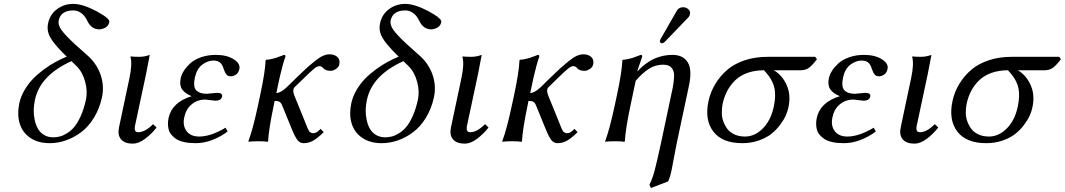

<svg xmlns="http://www.w3.org/2000/svg" viewBox="-20 -718 5413 976"><path d="M319.3 -430.2 307.1 -441.9Q253.9 -494.6 235.4 -528.3Q216.3 -562.5 224.6 -600.1Q234.4 -645.5 270.5 -671.9Q306.2 -698.2 352.5 -698.2Q399.9 -698.2 470.7 -661.1L485.4 -652.3L500 -644Q510.3 -637.7 515.1 -633.8Q520 -629.9 526.1 -624.3Q532.2 -618.7 534.4 -614Q536.6 -609.4 535.6 -605Q531.2 -585.9 515.1 -577.4Q499 -568.8 483.9 -568.8Q444.3 -568.8 423.3 -612.8Q411.1 -638.7 392.6 -651.9Q374 -665 353.5 -665Q289.1 -665 278.3 -613.8Q273.9 -591.8 292.2 -565.9Q310.5 -540 360.8 -493.2L420.4 -439.9Q467.3 -400.9 489.7 -342.8Q511.2 -283.2 498.5 -224.1Q485.8 -165.5 457.5 -119.4Q429.2 -73.2 392.1 -45.7Q355 -18.1 314.5 -4.2Q273.9 9.8 232.9 9.8Q172.9 9.8 133.1 -17.8Q93.3 -45.4 79.8 -91.1Q66.4 -136.7 78.1 -192.9Q85.4 -226.6 104 -258.8Q122.6 -291 146.7 -316.2Q170.9 -341.3 201.4 -363.8Q231.9 -386.2 260.7 -402.1Q289.6 -418 319.3 -430.2ZM343.3 -407.2Q184.6 -335.9 157.7 -210.9Q152.3 -185.5 151.4 -160.2Q150.9 -134.3 156.2 -108.9Q161.6 -83.5 172.6 -64Q183.6 -44.4 203.6 -32.2Q223.6 -20 250.5 -20Q267.6 -20 284.2 -24.2Q300.8 -28.3 321 -40.8Q341.3 -53.2 358.2 -73.5Q375 -93.8 391.1 -129.4Q406.7 -164.6 417 -211.9Q425.8 -253.4 413.1 -301.8Q400.4 -350.6 370.1 -380.9Z M638.2 -321.8Q653.3 -393.1 643.1 -429.2L645.5 -431.2Q657.2 -429.2 689 -429.2Q714.4 -429.2 741.2 -439Q729.5 -375 722.7 -342.8L668.9 -90.8Q663.1 -68.4 665.8 -57.1Q668.5 -45.9 682.6 -45.9Q717.3 -45.9 758.3 -86.9L775.9 -69.8Q750.5 -37.1 717.5 -12.5Q684.6 12.2 655.3 12.2Q613.8 12.2 595.2 -9.8Q576.7 -32.2 585 -70.8Z M916.5 -121.1Q907.7 -79.6 928.2 -51.8Q948.7 -23.9 992.7 -23.9Q1051.3 -23.9 1126.5 -68.8L1137.2 -49.8Q1104.5 -24.4 1061.5 -7.3Q1018.6 9.8 974.6 9.8Q941.4 9.8 916 4.2Q890.6 -1.5 875.2 -11.7Q859.9 -22 850.1 -34.4Q840.3 -46.9 836.9 -62Q833.5 -77.1 833.7 -90.6Q834 -104 836.9 -118.2Q854 -198.2 954.1 -229Q918.5 -244.1 904.8 -265.1Q891.1 -286.1 898.9 -321.8Q902.3 -338.4 914.1 -357.2Q925.8 -376 946 -395Q966.3 -414.1 1000.7 -426.5Q1035.2 -439 1076.7 -439Q1132.8 -439 1167.7 -417Q1202.6 -395 1196.8 -367.2Q1192.4 -347.7 1179.4 -338.9Q1166.5 -330.1 1153.8 -330.1Q1139.2 -330.1 1131.8 -338.4Q1124.5 -346.7 1118.7 -362.8Q1115.7 -373.5 1112.8 -379.9Q1109.9 -386.2 1104 -394.3Q1098.1 -402.3 1088.1 -406.2Q1078.1 -410.2 1064.5 -410.2Q1036.1 -410.2 1008.3 -389.4Q980.5 -368.7 970.7 -324.2Q960.4 -276.9 977.5 -259Q994.6 -241.2 1031.7 -241.2L1056.6 -243.7Q1081.5 -246.1 1084 -246.1Q1098.1 -246.1 1104.5 -241.2Q1110.8 -236.3 1108.9 -227.1Q1104.5 -206.1 1074.2 -206.1Q1070.3 -206.1 1049.8 -209Q1029.3 -211.9 1024.9 -211.9Q982.9 -211.9 954.1 -187.5Q925.3 -163.6 916.5 -121.1Z M1430.7 -429.2Q1423.8 -411.6 1415.8 -381.1Q1407.7 -350.6 1402.8 -329.1L1397.9 -307.1L1384.8 -245.1Q1406.2 -245.1 1438 -274.9L1485.8 -321.8L1536.6 -370.1Q1553.2 -385.3 1578.1 -405.5Q1603 -425.8 1620.8 -433.8Q1638.7 -441.9 1654.8 -441.9Q1679.7 -441.9 1694.8 -428.5Q1710 -415 1704.6 -390.1Q1702.1 -377.4 1688.2 -367.7Q1674.3 -357.9 1659.7 -357.9Q1635.7 -357.9 1623.5 -371.1Q1615.2 -381.8 1603.5 -381.8Q1592.8 -381.8 1576.2 -368.4Q1559.6 -355 1521 -316.9L1476.6 -273.9Q1473.1 -270.5 1471.2 -261.2Q1468.8 -249 1480 -223.1L1527.3 -106.9Q1531.2 -98.1 1535.6 -85.9L1542.5 -68.8Q1544.9 -63.5 1548.3 -56.6Q1551.8 -49.8 1554.7 -47.4Q1557.6 -44.9 1561.8 -43Q1565.9 -41 1571.3 -41Q1581.5 -41 1588.9 -45.2Q1596.2 -49.3 1609.9 -63L1625.5 -45.9Q1588.9 -10.7 1567.4 -0.5Q1545.9 9.8 1523.4 9.8Q1505.4 9.8 1493.2 -4.6Q1481 -19 1462.9 -63L1415 -180.2Q1409.2 -195.3 1401.4 -200.2Q1393.6 -205.1 1376 -205.1L1371.1 -180.2Q1346.7 -64.5 1342.8 0L1339.8 2.9Q1326.7 0 1292.5 0Q1276.9 0 1264.6 0.7Q1252.4 1.5 1247.6 2L1243.2 2.9L1242.7 0Q1265.6 -61.5 1291 -180.2L1302.7 -234.9Q1328.1 -353.5 1330.1 -411.1L1332.5 -414.1Q1347.2 -415 1361.1 -418.2Q1375 -421.4 1382.6 -423.8Q1390.1 -426.3 1404.5 -431.9Q1418.9 -437.5 1423.8 -439Q1432.6 -439 1430.7 -429.2Z M2006.8 -430.2 1994.6 -441.9Q1941.4 -494.6 1922.9 -528.3Q1903.8 -562.5 1912.1 -600.1Q1921.9 -645.5 1958 -671.9Q1993.7 -698.2 2040 -698.2Q2087.4 -698.2 2158.2 -661.1L2172.9 -652.3L2187.5 -644Q2197.8 -637.7 2202.6 -633.8Q2207.5 -629.9 2213.6 -624.3Q2219.7 -618.7 2221.9 -614Q2224.1 -609.4 2223.1 -605Q2218.8 -585.9 2202.6 -577.4Q2186.5 -568.8 2171.4 -568.8Q2131.8 -568.8 2110.8 -612.8Q2098.6 -638.7 2080.1 -651.9Q2061.5 -665 2041 -665Q1976.6 -665 1965.8 -613.8Q1961.4 -591.8 1979.7 -565.9Q1998 -540 2048.3 -493.2L2107.9 -439.9Q2154.8 -400.9 2177.2 -342.8Q2198.7 -283.2 2186 -224.1Q2173.3 -165.5 2145 -119.4Q2116.7 -73.2 2079.6 -45.7Q2042.5 -18.1 2002 -4.2Q1961.4 9.8 1920.4 9.8Q1860.4 9.8 1820.6 -17.8Q1780.8 -45.4 1767.3 -91.1Q1753.9 -136.7 1765.6 -192.9Q1772.9 -226.6 1791.5 -258.8Q1810.1 -291 1834.2 -316.2Q1858.4 -341.3 1888.9 -363.8Q1919.4 -386.2 1948.2 -402.1Q1977.1 -418 2006.8 -430.2ZM2030.8 -407.2Q1872.1 -335.9 1845.2 -210.9Q1839.8 -185.5 1838.9 -160.2Q1838.4 -134.3 1843.8 -108.9Q1849.1 -83.5 1860.1 -64Q1871.1 -44.4 1891.1 -32.2Q1911.1 -20 1938 -20Q1955.1 -20 1971.7 -24.2Q1988.3 -28.3 2008.5 -40.8Q2028.8 -53.2 2045.7 -73.5Q2062.5 -93.8 2078.6 -129.4Q2094.2 -164.6 2104.5 -211.9Q2113.3 -253.4 2100.6 -301.8Q2087.9 -350.6 2057.6 -380.9Z M2325.7 -321.8Q2340.8 -393.1 2330.6 -429.2L2333 -431.2Q2344.7 -429.2 2376.5 -429.2Q2401.9 -429.2 2428.7 -439Q2417 -375 2410.2 -342.8L2356.4 -90.8Q2350.6 -68.4 2353.3 -57.1Q2356 -45.9 2370.1 -45.9Q2404.8 -45.9 2445.8 -86.9L2463.4 -69.8Q2438 -37.1 2405 -12.5Q2372.1 12.2 2342.8 12.2Q2301.3 12.2 2282.7 -9.8Q2264.2 -32.2 2272.5 -70.8Z M2721.2 -429.2Q2714.4 -411.6 2706.3 -381.1Q2698.2 -350.6 2693.4 -329.1L2688.5 -307.1L2675.3 -245.1Q2696.8 -245.1 2728.5 -274.9L2776.4 -321.8L2827.1 -370.1Q2843.8 -385.3 2868.7 -405.5Q2893.6 -425.8 2911.4 -433.8Q2929.2 -441.9 2945.3 -441.9Q2970.2 -441.9 2985.4 -428.5Q3000.5 -415 2995.1 -390.1Q2992.7 -377.4 2978.8 -367.7Q2964.8 -357.9 2950.2 -357.9Q2926.3 -357.9 2914.1 -371.1Q2905.8 -381.8 2894 -381.8Q2883.3 -381.8 2866.7 -368.4Q2850.1 -355 2811.5 -316.9L2767.1 -273.9Q2763.7 -270.5 2761.7 -261.2Q2759.3 -249 2770.5 -223.1L2817.9 -106.9Q2821.8 -98.1 2826.2 -85.9L2833 -68.8Q2835.4 -63.5 2838.9 -56.6Q2842.3 -49.8 2845.2 -47.4Q2848.1 -44.9 2852.3 -43Q2856.4 -41 2861.8 -41Q2872.1 -41 2879.4 -45.2Q2886.7 -49.3 2900.4 -63L2916 -45.9Q2879.4 -10.7 2857.9 -0.5Q2836.4 9.8 2814 9.8Q2795.9 9.8 2783.7 -4.6Q2771.5 -19 2753.4 -63L2705.6 -180.2Q2699.7 -195.3 2691.9 -200.2Q2684.1 -205.1 2666.5 -205.1L2661.6 -180.2Q2637.2 -64.5 2633.3 0L2630.4 2.9Q2617.2 0 2583 0Q2567.4 0 2555.2 0.7Q2543 1.5 2538.1 2L2533.7 2.9L2533.2 0Q2556.2 -61.5 2581.5 -180.2L2593.3 -234.9Q2618.7 -353.5 2620.6 -411.1L2623 -414.1Q2637.7 -415 2651.6 -418.2Q2665.5 -421.4 2673.1 -423.8Q2680.7 -426.3 2695.1 -431.9Q2709.5 -437.5 2714.4 -439Q2723.1 -439 2721.2 -429.2Z M3452.6 -681.2Q3468.3 -681.2 3479.2 -670.9Q3490.2 -660.6 3487.3 -646Q3485.4 -635.7 3477.5 -627.9L3359.9 -505.9Q3352.1 -498 3345.7 -498Q3339.8 -498 3336.7 -502Q3333.5 -505.9 3334.5 -511.2Q3334.5 -512.7 3338.9 -521L3420.9 -664.1Q3431.2 -681.2 3452.6 -681.2ZM3222.2 -356.9Q3232.4 -368.7 3245.6 -380.1Q3258.8 -391.6 3281.2 -406.2Q3303.7 -420.9 3334.5 -429.9Q3365.2 -439 3398.4 -439Q3452.6 -439 3476.1 -401.1Q3499.5 -363.3 3481.9 -280.8L3420.9 5.9Q3414.6 36.6 3406.7 79.1Q3398.4 126 3394.5 144Q3387.2 180.7 3376.5 204.1L3288.6 237.8L3281.2 220.2Q3294.9 196.8 3307.4 150.1Q3319.8 103.5 3340.8 5.9L3399.9 -272.9Q3406.2 -306.2 3406.7 -332Q3407.2 -357.9 3393.6 -373.5Q3379.9 -389.2 3350.6 -389.2Q3311.5 -389.2 3278.6 -368.2Q3245.6 -347.2 3211.4 -307.1L3184.6 -180.2Q3160.2 -64.5 3156.2 0L3153.3 2.9Q3140.1 0 3106 0Q3090.3 0 3078.1 0.7Q3065.9 1.5 3061 2L3056.6 2.9L3056.2 0Q3079.1 -61.5 3104.5 -180.2L3116.2 -234.9Q3141.6 -353.5 3143.6 -411.1L3146 -414.1Q3160.6 -415 3174.6 -418.2Q3188.5 -421.4 3196 -423.8Q3203.6 -426.3 3218 -431.9Q3232.4 -437.5 3237.3 -439Q3246.1 -439 3244.1 -429.2L3219.7 -356.9Z M4049.8 -360.8H3913.6Q3956.5 -335.9 3979 -285.4Q4001.5 -234.9 3987.8 -171.9Q3983.9 -152.3 3974.4 -130.9Q3964.8 -109.4 3945.6 -83.5Q3926.3 -57.6 3901.1 -37.6Q3876 -17.6 3837.2 -3.9Q3798.3 9.8 3752.9 9.8Q3651.9 9.8 3606.4 -48.8Q3561 -107.9 3581.5 -204.1Q3591.3 -250.5 3617.2 -293Q3643.1 -335 3680.7 -366.2Q3714.8 -394.5 3766.8 -411.9Q3818.8 -429.2 3883.3 -429.2H4124L4132.8 -417Q4110.8 -387.7 4093.3 -374.3Q4075.7 -360.8 4049.8 -360.8ZM3767.1 -23.9Q3816.4 -23.9 3857.4 -64.9Q3898.4 -106 3913.1 -174.8Q3918.9 -202.1 3919.9 -224.6Q3920.9 -247.1 3917.7 -265.1Q3914.6 -283.2 3906.7 -300Q3898.9 -316.9 3888.7 -330.8Q3878.4 -344.7 3863.8 -360.8Q3816.9 -360.8 3779.5 -347.4Q3742.2 -334 3717.3 -309.8Q3692.4 -285.6 3676.5 -255.4Q3660.6 -225.1 3652.8 -188Q3649.4 -167 3649.2 -144.8Q3648.9 -122.6 3657 -100.8Q3665 -79.1 3678 -62Q3690.9 -44.9 3714.1 -34.4Q3737.3 -23.9 3767.1 -23.9Z M4211.4 -121.1Q4202.6 -79.6 4223.1 -51.8Q4243.7 -23.9 4287.6 -23.9Q4346.2 -23.9 4421.4 -68.8L4432.1 -49.8Q4399.4 -24.4 4356.4 -7.3Q4313.5 9.8 4269.5 9.8Q4236.3 9.8 4210.9 4.2Q4185.5 -1.5 4170.2 -11.7Q4154.8 -22 4145 -34.4Q4135.3 -46.9 4131.8 -62Q4128.4 -77.1 4128.7 -90.6Q4128.9 -104 4131.8 -118.2Q4148.9 -198.2 4249 -229Q4213.4 -244.1 4199.7 -265.1Q4186 -286.1 4193.8 -321.8Q4197.3 -338.4 4209 -357.2Q4220.7 -376 4241 -395Q4261.2 -414.1 4295.7 -426.5Q4330.1 -439 4371.6 -439Q4427.7 -439 4462.6 -417Q4497.6 -395 4491.7 -367.2Q4487.3 -347.7 4474.4 -338.9Q4461.4 -330.1 4448.7 -330.1Q4434.1 -330.1 4426.8 -338.4Q4419.4 -346.7 4413.6 -362.8Q4410.6 -373.5 4407.7 -379.9Q4404.8 -386.2 4398.9 -394.3Q4393.1 -402.3 4383.1 -406.2Q4373 -410.2 4359.4 -410.2Q4331.1 -410.2 4303.2 -389.4Q4275.4 -368.7 4265.6 -324.2Q4255.4 -276.9 4272.5 -259Q4289.6 -241.2 4326.7 -241.2L4351.6 -243.7Q4376.5 -246.1 4378.9 -246.1Q4393.1 -246.1 4399.4 -241.2Q4405.8 -236.3 4403.8 -227.1Q4399.4 -206.1 4369.1 -206.1Q4365.2 -206.1 4344.7 -209Q4324.2 -211.9 4319.8 -211.9Q4277.8 -211.9 4249 -187.5Q4220.2 -163.6 4211.4 -121.1Z M4611.8 -321.8Q4627 -393.1 4616.7 -429.2L4619.1 -431.2Q4630.9 -429.2 4662.6 -429.2Q4688 -429.2 4714.8 -439Q4703.1 -375 4696.3 -342.8L4642.6 -90.8Q4636.7 -68.4 4639.4 -57.1Q4642.1 -45.9 4656.2 -45.9Q4690.9 -45.9 4731.9 -86.9L4749.5 -69.8Q4724.1 -37.1 4691.2 -12.5Q4658.2 12.2 4628.9 12.2Q4587.4 12.2 4568.8 -9.8Q4550.3 -32.2 4558.6 -70.8Z M5290 -360.8H5153.8Q5196.8 -335.9 5219.2 -285.4Q5241.7 -234.9 5228 -171.9Q5224.1 -152.3 5214.6 -130.9Q5205.1 -109.4 5185.8 -83.5Q5166.5 -57.6 5141.4 -37.6Q5116.2 -17.6 5077.4 -3.9Q5038.6 9.8 4993.2 9.8Q4892.1 9.8 4846.7 -48.8Q4801.3 -107.9 4821.8 -204.1Q4831.5 -250.5 4857.4 -293Q4883.3 -335 4920.9 -366.2Q4955.1 -394.5 5007.1 -411.9Q5059.1 -429.2 5123.5 -429.2H5364.3L5373 -417Q5351.1 -387.7 5333.5 -374.3Q5315.9 -360.8 5290 -360.8ZM5007.3 -23.9Q5056.6 -23.9 5097.7 -64.9Q5138.7 -106 5153.3 -174.8Q5159.2 -202.1 5160.2 -224.6Q5161.1 -247.1 5158 -265.1Q5154.8 -283.2 5147 -300Q5139.2 -316.9 5128.9 -330.8Q5118.7 -344.7 5104 -360.8Q5057.1 -360.8 5019.8 -347.4Q4982.4 -334 4957.5 -309.8Q4932.6 -285.6 4916.7 -255.4Q4900.9 -225.1 4893.1 -188Q4889.6 -167 4889.4 -144.8Q4889.2 -122.6 4897.2 -100.8Q4905.3 -79.1 4918.2 -62Q4931.2 -44.9 4954.3 -34.4Q4977.5 -23.9 5007.3 -23.9Z"/></svg>

Font: Linux Biolinum G
Style: Italic
Weight: 400
Italic angle: -12°
Designer: Philipp H. Poll
Foundry: Philipp H. Poll
Version: Version 0.5.1